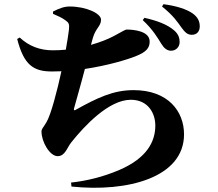

<svg xmlns="http://www.w3.org/2000/svg" viewBox="-20 -838 1040 916"><path d="M794 -596C819 -595 837 -614 837 -637C837 -656 832 -674 812 -692C778 -722 727 -740 669 -753L661 -742C709 -697 732 -658 749 -630C763 -607 777 -597 794 -596ZM895 -672C919 -672 933 -688 933 -712C933 -736 924 -756 899 -774C869 -795 820 -810 760 -818L753 -807C809 -762 828 -731 844 -709C862 -684 874 -672 895 -672ZM228 -497 273 -498C254 -410 223 -289 201 -254C186 -228 178 -224 178 -210C178 -162 217 -93 255 -93C291 -93 299 -133 321 -160C381 -235 498 -362 604 -362C688 -362 721 -296 721 -239C721 -162 680 -83 549 -27C472 6 393 25 319 33L321 52C589 80 858 9 858 -197C858 -307 782 -408 617 -408C521 -408 445 -372 341 -314C334 -310 331 -312 333 -320C340 -347 365 -432 385 -509C491 -525 583 -552 628 -570C678 -590 694 -609 694 -640C694 -691 615 -697 584 -697C578 -697 564 -688 523 -666C495 -651 457 -636 414 -624L423 -657C437 -705 462 -713 462 -744C462 -774 391 -807 312 -807C286 -807 263 -798 233 -783V-772C259 -761 276 -753 291 -742C308 -730 312 -724 309 -697C306 -673 301 -640 294 -601C274 -599 253 -598 232 -598C170 -598 118 -618 74 -659L62 -652C94 -527 140 -497 228 -497Z"/></svg>

Font: GenKiMin2 TW H
Style: Regular
Weight: 900
Version: Version 2.100;PS 2.1;hotconv 16.6.51;makeotf.lib2.5.65220 DE